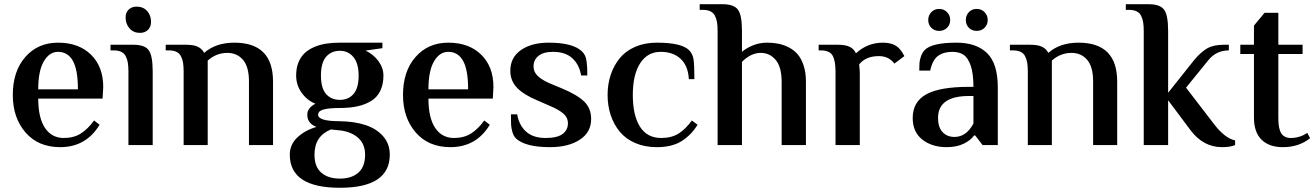

<svg xmlns="http://www.w3.org/2000/svg" viewBox="-20 -680 6161 900"><path d="M262.2 9.8Q159.2 9.8 99.6 -59.1Q40 -127.9 40 -234.9Q40 -346.2 98.9 -413.1Q157.7 -480 252 -480Q349.1 -480 406.5 -423.8Q463.9 -367.7 463.9 -272L460.9 -217.8H159.2Q159.2 -127.4 190.9 -80.3Q222.7 -33.2 278.8 -33.2Q325.7 -33.2 358.9 -54.2Q392.1 -75.2 420.9 -115.2L446.8 -95.2Q383.3 9.8 262.2 9.8ZM159.2 -261.2H345.2Q345.2 -353 321.5 -395Q297.9 -437 252 -437Q211.4 -437 185.3 -392.3Q159.2 -347.7 159.2 -261.2Z M636.2 -525.9Q605.5 -525.9 587.2 -546.9Q568.8 -567.9 568.8 -598.1Q568.8 -621.6 583.3 -635.3Q597.7 -648.9 620.1 -648.9Q651.4 -648.9 669.7 -628.4Q688 -607.9 688 -578.1Q688 -554.2 673.6 -540Q659.2 -525.9 636.2 -525.9ZM582 0V-344.2Q582 -369.1 579.3 -385.5Q576.7 -401.9 569.6 -416Q562.5 -430.2 548.3 -437Q534.2 -443.8 512.2 -443.8H498V-470.2H606Q658.7 -470.2 677.2 -444.6Q695.8 -418.9 695.8 -344.2V0Z M840.8 0V-344.2Q840.8 -369.1 838.1 -385.5Q835.4 -401.9 828.4 -416Q821.3 -430.2 807.1 -437Q793 -443.8 771 -443.8H756.8V-470.2H853Q887.7 -470.2 907.2 -460.9Q926.8 -451.7 937 -432.1Q991.2 -480 1078.6 -480Q1259.8 -480 1259.8 -297.9V0H1147V-297.9Q1147 -367.2 1118.9 -399.7Q1090.8 -432.1 1045.9 -432.1Q993.7 -432.1 953.6 -396V0Z M1573.2 200.2Q1338.4 200.2 1338.4 44.9Q1338.4 -2.9 1374.5 -36.4Q1410.6 -69.8 1463.4 -85Q1420.4 -101.6 1420.4 -142.1Q1420.4 -174.3 1458.5 -193.8Q1419.4 -209.5 1393.8 -245.4Q1368.2 -281.2 1368.2 -326.2Q1368.2 -360.4 1378.7 -386.7Q1389.2 -413.1 1407.5 -430.4Q1425.8 -447.8 1452.1 -459.2Q1478.5 -470.7 1508.1 -475.3Q1537.6 -480 1573.2 -480H1772.5V-454.1L1693.4 -442.9Q1730 -425.8 1753.7 -393.8Q1777.3 -361.8 1777.3 -326.2Q1777.3 -284.2 1762.5 -253.9Q1747.6 -223.6 1719.5 -206.5Q1691.4 -189.5 1655.5 -181.6Q1619.6 -173.8 1573.2 -173.8Q1522 -173.8 1496.6 -166.7Q1471.2 -159.7 1471.2 -142.1Q1471.2 -111.8 1573.2 -111.8Q1640.1 -110.8 1691.4 -94.5Q1742.7 -78.1 1774.9 -42.5Q1807.1 -6.8 1807.1 44.9Q1807.1 200.2 1573.2 200.2ZM1573.2 -211.9Q1613.3 -211.9 1637.2 -239.5Q1661.1 -267.1 1661.1 -326.2Q1661.1 -382.8 1636.7 -412.4Q1612.3 -441.9 1573.2 -441.9Q1532.7 -441.9 1508.5 -413.6Q1484.4 -385.3 1484.4 -326.2Q1484.4 -267.1 1508.3 -239.5Q1532.2 -211.9 1573.2 -211.9ZM1573.2 157.2Q1627.9 157.2 1659.7 129.4Q1691.4 101.6 1691.4 44.9Q1691.4 -1.5 1662.6 -30.3Q1633.8 -59.1 1581.5 -67.9L1531.2 -73.2Q1454.1 -42 1454.1 44.9Q1454.1 101.6 1486.1 129.4Q1518.1 157.2 1573.2 157.2Z M2091.3 9.8Q1988.3 9.8 1928.7 -59.1Q1869.1 -127.9 1869.1 -234.9Q1869.1 -346.2 1928 -413.1Q1986.8 -480 2081.1 -480Q2178.2 -480 2235.6 -423.8Q2293 -367.7 2293 -272L2290 -217.8H1988.3Q1988.3 -127.4 2020 -80.3Q2051.8 -33.2 2107.9 -33.2Q2154.8 -33.2 2188 -54.2Q2221.2 -75.2 2250 -115.2L2275.9 -95.2Q2212.4 9.8 2091.3 9.8ZM1988.3 -261.2H2174.3Q2174.3 -353 2150.6 -395Q2127 -437 2081.1 -437Q2040.5 -437 2014.4 -392.3Q1988.3 -347.7 1988.3 -261.2Z M2558.1 9.8Q2442.9 9.8 2398.9 -30.8Q2387.7 -41.5 2382.1 -60.5Q2376.5 -79.6 2375.7 -95.5Q2375 -111.3 2375 -144H2404.3Q2413.1 -92.8 2446 -63Q2479 -33.2 2538.1 -33.2Q2591.8 -33.2 2616.9 -51.8Q2642.1 -70.3 2642.1 -102.1Q2642.1 -129.4 2620.1 -148.2Q2598.1 -167 2552.2 -186L2497.1 -210Q2434.6 -236.3 2403.3 -268.8Q2372.1 -301.3 2372.1 -348.1Q2372.1 -410.6 2421.9 -445.3Q2471.7 -480 2552.2 -480Q2665.5 -480 2708 -439Q2716.8 -430.7 2722.2 -419.7Q2727.5 -408.7 2729.7 -391.8Q2731.9 -375 2732.4 -362.8Q2732.9 -350.6 2732.9 -326.2H2704.1Q2695.3 -377.4 2662.6 -407.2Q2629.9 -437 2572.3 -437Q2527.3 -437 2504.2 -418.2Q2481 -399.4 2481 -368.2Q2481 -343.3 2499.8 -324.7Q2518.6 -306.2 2555.2 -290L2615.2 -265.1Q2687 -234.9 2719 -203.4Q2751 -171.9 2751 -122.1Q2751 -59.6 2697.5 -24.9Q2644 9.8 2558.1 9.8Z M3059.1 9.8Q3002.4 9.8 2957.8 -9.5Q2913.1 -28.8 2885.3 -62.5Q2857.4 -96.2 2842.8 -140.1Q2828.1 -184.1 2828.1 -234.9Q2828.1 -285.6 2842.8 -329.6Q2857.4 -373.5 2885.3 -407.5Q2913.1 -441.4 2957.8 -460.7Q3002.4 -480 3059.1 -480Q3174.8 -480 3210 -444.8Q3227.1 -427.7 3231 -401.4Q3234.9 -375 3234.9 -309.1H3209Q3205.6 -371.6 3170.4 -404.3Q3135.3 -437 3077.1 -437Q3015.1 -437 2980.7 -383.5Q2946.3 -330.1 2946.3 -234.9Q2946.3 -138.7 2980 -85.9Q3013.7 -33.2 3079.1 -33.2Q3127.9 -33.2 3160.9 -54Q3193.8 -74.7 3223.1 -115.2L3250 -95.2Q3219.2 -45.9 3174.3 -18.1Q3129.4 9.8 3059.1 9.8Z M3343.8 0V-534.2Q3343.8 -559.1 3341.1 -575.4Q3338.4 -591.8 3331.3 -606Q3324.2 -620.1 3310.1 -627Q3295.9 -633.8 3273.9 -633.8H3259.8V-660.2H3367.7Q3420.4 -660.2 3439.2 -634.5Q3458 -608.9 3458 -534.2V-437Q3478 -454.6 3509.3 -467.3Q3540.5 -480 3575.7 -480Q3604 -480 3628.7 -475.1Q3653.3 -470.2 3677.7 -457.8Q3702.1 -445.3 3719.2 -425.3Q3736.3 -405.3 3747.1 -372.8Q3757.8 -340.3 3757.8 -297.9V0H3644V-294.9Q3644 -366.2 3616 -399.2Q3587.9 -432.1 3545.9 -432.1Q3500 -432.1 3458 -390.1V0Z M3896.5 0V-344.2Q3896.5 -395 3882.8 -419.4Q3869.1 -443.8 3827.6 -443.8H3817.4V-470.2H3908.2Q3942.9 -470.2 3962.6 -460.7Q3982.4 -451.2 3992.2 -430.2Q4046.4 -480 4118.2 -480Q4160.6 -480 4184.6 -461.9Q4191.4 -457 4197.8 -449.7Q4204.1 -442.4 4207.5 -437.3Q4210.9 -432.1 4214.8 -425Q4218.8 -418 4219.2 -417L4172.4 -381.8Q4146.5 -417 4099.6 -417Q4038.1 -417 4007.3 -377.9Q4010.3 -352.5 4010.3 -337.9V0Z M4331.1 -585.9Q4331.1 -607.9 4345.5 -623Q4359.9 -638.2 4382.3 -638.2Q4404.8 -638.2 4419.4 -623Q4434.1 -607.9 4434.1 -585.9Q4434.1 -564.5 4419.4 -549.8Q4404.8 -535.2 4382.3 -535.2Q4359.9 -535.2 4345.5 -549.8Q4331.1 -564.5 4331.1 -585.9ZM4507.3 -585.9Q4507.3 -607.9 4521.5 -623Q4535.6 -638.2 4558.1 -638.2Q4580.6 -638.2 4595.2 -623Q4609.9 -607.9 4609.9 -585.9Q4609.9 -564.5 4595.2 -549.8Q4580.6 -535.2 4558.1 -535.2Q4535.6 -535.2 4521.5 -549.8Q4507.3 -564.5 4507.3 -585.9ZM4418 9.8Q4348.6 9.8 4303.5 -25.6Q4258.3 -61 4258.3 -127Q4258.3 -202.6 4321.8 -237.8Q4385.3 -272.9 4522 -272.9H4543Q4543 -335 4530.3 -372.1Q4517.6 -409.2 4496.8 -423.1Q4476.1 -437 4444.3 -437Q4402.8 -437 4377 -418Q4351.1 -398.9 4340.3 -349.1H4289.1Q4289.1 -371.1 4290 -384.5Q4291 -397.9 4296.9 -415.3Q4302.7 -432.6 4314 -444.8Q4346.7 -480 4463.9 -480Q4556.2 -480 4606.7 -431.2Q4657.2 -382.3 4657.2 -270V0H4585.9L4551.3 -44.9H4545.9Q4529.8 -22 4496.8 -6.1Q4463.9 9.8 4418 9.8ZM4454.1 -38.1Q4509.8 -38.1 4543 -101.1V-230H4522Q4377 -230 4377 -127Q4377 -83.5 4398.2 -60.8Q4419.4 -38.1 4454.1 -38.1Z M4797.9 0V-344.2Q4797.9 -369.1 4795.2 -385.5Q4792.5 -401.9 4785.4 -416Q4778.3 -430.2 4764.2 -437Q4750 -443.8 4728 -443.8H4713.9V-470.2H4810.1Q4844.7 -470.2 4864.3 -460.9Q4883.8 -451.7 4894 -432.1Q4948.2 -480 5035.6 -480Q5216.8 -480 5216.8 -297.9V0H5104V-297.9Q5104 -367.2 5075.9 -399.7Q5047.9 -432.1 5002.9 -432.1Q4950.7 -432.1 4910.6 -396V0Z M5708.5 9.8Q5620.1 9.8 5560.5 -69.8L5455.6 -210V0H5341.3V-534.2Q5341.3 -559.1 5338.6 -575.4Q5335.9 -591.8 5328.9 -606Q5321.8 -620.1 5307.6 -627Q5293.5 -633.8 5271.5 -633.8H5257.3V-660.2H5365.2Q5418 -660.2 5436.8 -634.5Q5455.6 -608.9 5455.6 -534.2V-245.1L5577.1 -397.9Q5608.4 -435.5 5638.2 -452.9Q5668 -470.2 5715.3 -470.2H5740.2V-443.8Q5680.2 -443.8 5642.6 -396L5539.6 -269L5669.4 -100.1Q5721.2 -31.7 5769.5 -22V0Q5747.1 9.8 5708.5 9.8Z M5993.2 9.8Q5929.2 9.8 5893.6 -25.1Q5857.9 -60.1 5857.9 -128.9V-426.8H5793.9V-470.2H5857.9V-560.1L5907.7 -620.1H5972.2V-470.2H6085.9V-426.8H5972.2V-126Q5972.2 -75.7 5986.3 -54.4Q6000.5 -33.2 6030.8 -33.2Q6072.3 -33.2 6107.9 -57.1L6121.1 -32.2Q6068.8 9.8 5993.2 9.8Z"/></svg>

Font: El Messiri SemiBold
Style: Regular
Weight: 600
Designer: Mohamed Gaber
Foundry: Kief Type Foundry
Version: Version 2.007;PS 002.007;hotconv 1.0.88;makeotf.lib2.5.64775